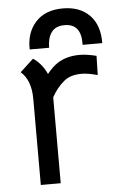

<svg xmlns="http://www.w3.org/2000/svg" viewBox="-52 -750 490 788"><g transform="rotate(-5 193.0 -356.0)"><path d="M358 -507 356 -428Q316 -439 291 -439Q244 -439 218 -417Q188 -393 166 -353V1H84V-353Q84 -431 42 -467L97 -518Q112 -509 127.5 -491Q143 -473 153 -450Q175 -478 198 -493Q236 -517 289 -517Q318 -517 358 -507ZM386 -557H305Q308 -644 238 -644Q201 -644 184 -620.5Q167 -597 167 -557H87Q85 -626 124.5 -669.5Q164 -713 237 -713Q307 -713 347 -672Q387 -631 386 -557Z"/></g></svg>

Font: Bellota Text
Style: Bold
Weight: 700
Designer: Kemie Guaida
Foundry: Kemie Guaida
Version: Version 4.001